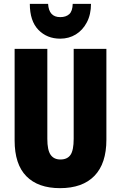

<svg xmlns="http://www.w3.org/2000/svg" viewBox="-20 -1034 628 998"><path d="M533 -308Q533 -184 471 -120Q409 -56 292 -56Q178 -56 117 -118Q56 -180 56 -304V-780H226V-312Q226 -254 243 -229.5Q260 -205 294 -205Q330 -205 346.5 -229Q363 -253 363 -313V-780H533ZM453 -1014Q453 -959 431.5 -918Q410 -877 374 -855Q338 -833 293 -833Q224 -833 179.5 -879Q135 -925 135 -1014H230Q234 -945 293 -945Q323 -945 340 -960.5Q357 -976 358 -1014Z"/></svg>

Font: Noto Sans Malayalam UI ExtraCondensed Black
Style: Regular
Weight: 900
Width: 2
Designer: Jelle Bosma - Monotype Design Team
Foundry: Monotype Imaging Inc.
Version: Version 2.104; ttfautohint (v1.8.4.7-5d5b)